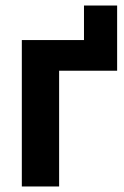

<svg xmlns="http://www.w3.org/2000/svg" viewBox="-20 -675 450 695"><path d="M59 -530H284V-655H404V-419H194V0H59Z"/></svg>

Font: 
Style: 㨦
Weight: 700
Designer: A.Korolkova, Vitaly Kuzmin
Foundry: ParaType Ltd
Version: Version 2.000